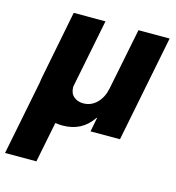

<svg xmlns="http://www.w3.org/2000/svg" viewBox="-144 -618 842 916"><g transform="rotate(15 276.5 -160.0)"><path d="M36.6 -160.2Q38.6 -177.7 40.5 -186L107.4 -525.4H264.2L196.3 -184.6Q196.3 -152.8 215.1 -136.5Q233.9 -120.1 262.7 -120.1Q301.3 -120.1 329.3 -148.2Q357.4 -176.3 366.2 -221.7L427.2 -525.4H581.1L476.6 0H331.1L344.7 -69.8H342.3Q290.5 7.8 194.8 7.8Q175.8 7.8 158.7 4.9L118.7 205.1H-36.1Z"/></g></svg>

Font: Reddit Sans Chocolate ExBold
Style: Italic
Weight: 800
Italic angle: -11.25°
Designer: Stephen Hutchings
Version: Version 1.013